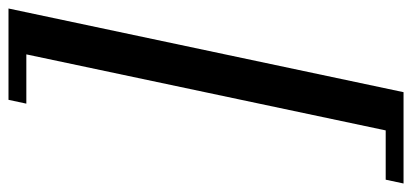

<svg xmlns="http://www.w3.org/2000/svg" viewBox="-291 -461 970 452"><g transform="rotate(90 194.0 -235.0)"><path d="M185 -700 -12 230H203L212 188H96L275 -658H391L400 -700Z"/></g></svg>

Font: PT Serif Caption
Style: Italic
Weight: 400
Italic angle: -12°
Designer: A.Korolkova, O.Umpeleva, V.Yefimov
Foundry: ParaType Ltd
Version: Version 1.000W OFL